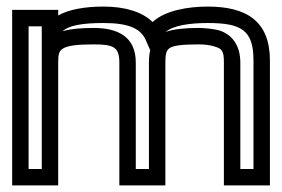

<svg xmlns="http://www.w3.org/2000/svg" viewBox="-20 -539 857 584"><path d="M612 -519C554 -519 483 -508 444 -472C413 -503 360 -519 295 -519C237 -519 189 -510 157 -492V-509H132H42H17V-484V0V25H42H132H157V0V-349C157 -375 160 -384 171 -391C185 -400 213 -404 265 -404C325 -404 343 -396 343 -349V0V25H368H458H483V0V-349C483 -375 486 -385 495 -392C505 -400 531 -404 582 -404C603 -404 618 -402 631 -398C656 -391 661 -384 661 -349V0V25H686H776H801V0V-355C801 -473 732 -519 612 -519ZM107 -349V-300V-25H67V-459H107V-425V-349ZM437 -386C434 -375 433 -362 433 -349V-25H393V-349C393 -429 336 -454 265 -454C226 -454 193 -451 170 -444C189 -461 227 -469 295 -469C370 -469 407 -453 423 -418L437 -386ZM612 -469C716 -469 751 -446 751 -355V-25H711V-349C711 -397 689 -434 645 -447C628 -451 606 -454 582 -454C540 -454 507 -450 484 -442C508 -462 558 -469 612 -469Z"/></svg>

Font: Gamestation DisplayOutline
Style: Regular
Weight: 400
Designer: Jonas Hecksher
Foundry: Jonas Hecksher, Playtypeª, e-types AS
Version: Version 1.003